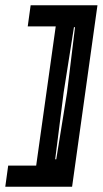

<svg xmlns="http://www.w3.org/2000/svg" viewBox="-28 -650 389 727"><path d="M-8 57 3 -23H109L183 -550H77L88 -630H341L245 57ZM181 -47H185L226 -300L256 -547H252L213 -300Z"/></svg>

Font: Alumni Sans Inline One
Style: Italic
Weight: 400
Italic angle: -8°
Designer: Robert E. Leuschke
Foundry: Robert E. Leuschke
Version: Version 1.100; ttfautohint (v1.8.3)